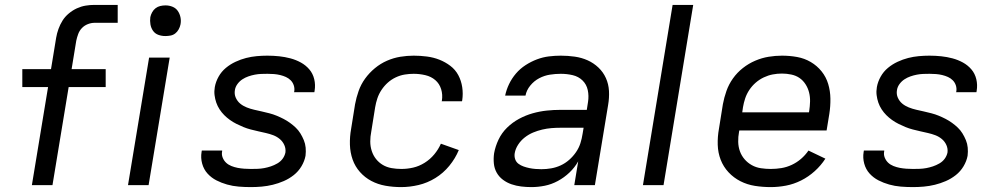

<svg xmlns="http://www.w3.org/2000/svg" viewBox="-20 -755 4090 783"><path d="M110 0 176 -400H71V-473H188L209 -601Q212 -619 218.5 -637Q225 -655 235 -671Q245 -687 260.5 -700Q276 -713 293.5 -721Q311 -729 329 -732Q347 -735 365 -735H460V-662H366Q352 -662 338 -656.5Q324 -651 314 -640.5Q304 -630 299 -616.5Q294 -603 291 -589L272 -473H411V-400H260L194 0Z M502 0 588 -520H672L586 0ZM654 -608Q639 -608 625.5 -613Q612 -618 604 -629.5Q596 -641 593.5 -655.5Q591 -670 593 -685Q595 -695 600.5 -705Q606 -715 614.5 -721.5Q623 -728 633.5 -730.5Q644 -733 655 -733Q670 -733 683.5 -727.5Q697 -722 705 -710.5Q713 -699 716 -684.5Q719 -670 716 -655Q714 -645 708.5 -635Q703 -625 694.5 -618.5Q686 -612 675.5 -610Q665 -608 654 -608Z M1003 8Q978 8 953.5 6Q929 4 906 -2.5Q883 -9 862.5 -19.5Q842 -30 826.5 -47Q811 -64 804.5 -87.5Q798 -111 802 -135L803 -141H886V-139Q883 -125 888 -112.5Q893 -100 902 -91.5Q911 -83 923.5 -78Q936 -73 949 -70.5Q962 -68 976 -67Q990 -66 1003 -66Q1017 -66 1030.5 -66.5Q1044 -67 1057.5 -69.5Q1071 -72 1084.5 -76.5Q1098 -81 1111 -88.5Q1124 -96 1132.5 -107.5Q1141 -119 1144 -133Q1146 -149 1139.5 -163.5Q1133 -178 1121 -188Q1109 -198 1094.5 -203.5Q1080 -209 1064.5 -212.5Q1049 -216 1033.5 -219.5Q1018 -223 1002.5 -227Q987 -231 972.5 -237Q958 -243 944 -250Q930 -257 917.5 -266Q905 -275 894.5 -285.5Q884 -296 875.5 -309Q867 -322 862 -336.5Q857 -351 855 -367Q853 -383 856 -400Q860 -422 871.5 -442.5Q883 -463 901 -478Q919 -493 940.5 -503Q962 -513 983.5 -518.5Q1005 -524 1027 -526Q1049 -528 1070 -528Q1095 -528 1118.5 -525.5Q1142 -523 1164.5 -517Q1187 -511 1207 -500Q1227 -489 1241.5 -472Q1256 -455 1261.5 -432Q1267 -409 1263 -385L1262 -379H1179L1180 -382Q1182 -395 1178 -407Q1174 -419 1165.5 -427.5Q1157 -436 1146 -441Q1135 -446 1122.5 -449Q1110 -452 1097 -453Q1084 -454 1071 -454Q1058 -454 1045 -453.5Q1032 -453 1019 -450.5Q1006 -448 993 -443.5Q980 -439 968.5 -431.5Q957 -424 948.5 -412.5Q940 -401 938 -388Q935 -371 941.5 -356.5Q948 -342 959.5 -332.5Q971 -323 986 -317Q1001 -311 1016.5 -307.5Q1032 -304 1047.5 -300.5Q1063 -297 1078.5 -293Q1094 -289 1108.5 -283Q1123 -277 1136.5 -270Q1150 -263 1162.5 -254Q1175 -245 1186 -234.5Q1197 -224 1205 -211Q1213 -198 1219 -183.5Q1225 -169 1226.5 -153Q1228 -137 1226 -120Q1222 -98 1209.5 -77Q1197 -56 1178 -41Q1159 -26 1137 -16.5Q1115 -7 1092.5 -1.5Q1070 4 1047.5 6Q1025 8 1003 8Z M1616 8Q1583 8 1552 2.5Q1521 -3 1494.5 -17Q1468 -31 1448 -53.5Q1428 -76 1418 -104.5Q1408 -133 1407 -165Q1406 -197 1412 -230L1428 -330Q1433 -357 1442.5 -384Q1452 -411 1469 -434.5Q1486 -458 1509 -477Q1532 -496 1558.5 -507.5Q1585 -519 1612.5 -523.5Q1640 -528 1667 -528Q1694 -528 1721 -524.5Q1748 -521 1772 -511.5Q1796 -502 1816.5 -486.5Q1837 -471 1849 -448.5Q1861 -426 1865 -399.5Q1869 -373 1865 -346L1864 -342H1781L1782 -344Q1786 -369 1779 -391.5Q1772 -414 1755 -428.5Q1738 -443 1714.5 -448.5Q1691 -454 1667 -454Q1649 -454 1630.5 -451Q1612 -448 1594 -439.5Q1576 -431 1561.5 -418Q1547 -405 1536 -388.5Q1525 -372 1519 -354Q1513 -336 1510 -318L1494 -218Q1490 -198 1490 -178Q1490 -158 1496 -139.5Q1502 -121 1513.5 -106.5Q1525 -92 1541 -82.5Q1557 -73 1576.5 -69.5Q1596 -66 1617 -66Q1641 -66 1665 -71.5Q1689 -77 1711.5 -91Q1734 -105 1751 -125.5Q1768 -146 1778 -169L1851 -143Q1837 -109 1812.5 -79Q1788 -49 1755.5 -29Q1723 -9 1687 -0.5Q1651 8 1616 8Z M2147 8Q2126 8 2105.5 5.5Q2085 3 2066 -3.5Q2047 -10 2031 -22Q2015 -34 2005.5 -51Q1996 -68 1994 -88.5Q1992 -109 1995 -130Q2000 -158 2013 -185.5Q2026 -213 2048 -234.5Q2070 -256 2097 -270.5Q2124 -285 2152.5 -293Q2181 -301 2209.5 -304Q2238 -307 2266 -307H2373L2378 -339Q2382 -364 2377 -387.5Q2372 -411 2355.5 -427Q2339 -443 2315.5 -448.5Q2292 -454 2267 -454Q2245 -454 2222.5 -450.5Q2200 -447 2179 -436Q2158 -425 2142.5 -406Q2127 -387 2123 -365H2040Q2045 -389 2056 -412Q2067 -435 2084 -455Q2101 -475 2123.5 -489.5Q2146 -504 2170 -513Q2194 -522 2218.5 -525Q2243 -528 2267 -528Q2296 -528 2324 -524Q2352 -520 2376.5 -509Q2401 -498 2420.5 -479.5Q2440 -461 2451 -436.5Q2462 -412 2463.5 -384Q2465 -356 2460 -327L2406 0H2322L2338 -97Q2324 -72 2302.5 -51.5Q2281 -31 2255 -17Q2229 -3 2201.5 2.5Q2174 8 2147 8ZM2188 -65Q2208 -65 2228 -68.5Q2248 -72 2266.5 -80.5Q2285 -89 2301 -103Q2317 -117 2329 -134.5Q2341 -152 2347 -171Q2353 -190 2356 -210L2360 -234H2265Q2247 -234 2228.5 -232.5Q2210 -231 2191 -226.5Q2172 -222 2154 -214.5Q2136 -207 2120 -194.5Q2104 -182 2093 -165Q2082 -148 2079 -130Q2077 -117 2081 -105.5Q2085 -94 2094.5 -87Q2104 -80 2115.5 -76Q2127 -72 2139 -69.5Q2151 -67 2163.5 -66Q2176 -65 2188 -65Z M2602 0 2723 -735H2807L2686 0Z M3123 8Q3090 8 3058.5 3Q3027 -2 2999.5 -16Q2972 -30 2951 -52.5Q2930 -75 2919 -103.5Q2908 -132 2907 -164.5Q2906 -197 2912 -230L2928 -330Q2933 -357 2942.5 -384Q2952 -411 2969 -435Q2986 -459 3009.5 -477.5Q3033 -496 3060 -507.5Q3087 -519 3114.5 -523.5Q3142 -528 3169 -528Q3201 -528 3231 -522.5Q3261 -517 3286.5 -502Q3312 -487 3330.5 -464Q3349 -441 3357.5 -412.5Q3366 -384 3366.5 -353Q3367 -322 3362 -290L3351 -223H2995L2994 -218Q2990 -197 2990.5 -176.5Q2991 -156 2997.5 -138Q3004 -120 3016.5 -105.5Q3029 -91 3046 -81.5Q3063 -72 3083 -69Q3103 -66 3123 -66Q3145 -66 3166.5 -69.5Q3188 -73 3208.5 -82.5Q3229 -92 3246.5 -107Q3264 -122 3277 -141L3346 -108Q3328 -80 3302.5 -57Q3277 -34 3247 -19Q3217 -4 3185.5 2Q3154 8 3123 8ZM3007 -297H3279L3280 -302Q3283 -322 3283.5 -341Q3284 -360 3279.5 -378Q3275 -396 3265 -411.5Q3255 -427 3240.5 -437Q3226 -447 3207 -451Q3188 -455 3169 -455Q3150 -455 3131.5 -451.5Q3113 -448 3095 -439.5Q3077 -431 3062 -418Q3047 -405 3036 -388.5Q3025 -372 3019 -354Q3013 -336 3010 -318Z M3703 8Q3678 8 3653.5 6Q3629 4 3606 -2.5Q3583 -9 3562.5 -19.5Q3542 -30 3526.5 -47Q3511 -64 3504.5 -87.5Q3498 -111 3502 -135L3503 -141H3586V-139Q3583 -125 3588 -112.5Q3593 -100 3602 -91.5Q3611 -83 3623.5 -78Q3636 -73 3649 -70.5Q3662 -68 3676 -67Q3690 -66 3703 -66Q3717 -66 3730.5 -66.5Q3744 -67 3757.5 -69.5Q3771 -72 3784.5 -76.5Q3798 -81 3811 -88.5Q3824 -96 3832.5 -107.5Q3841 -119 3844 -133Q3846 -149 3839.5 -163.5Q3833 -178 3821 -188Q3809 -198 3794.5 -203.5Q3780 -209 3764.5 -212.5Q3749 -216 3733.5 -219.5Q3718 -223 3702.5 -227Q3687 -231 3672.5 -237Q3658 -243 3644 -250Q3630 -257 3617.5 -266Q3605 -275 3594.5 -285.5Q3584 -296 3575.5 -309Q3567 -322 3562 -336.5Q3557 -351 3555 -367Q3553 -383 3556 -400Q3560 -422 3571.5 -442.5Q3583 -463 3601 -478Q3619 -493 3640.5 -503Q3662 -513 3683.5 -518.5Q3705 -524 3727 -526Q3749 -528 3770 -528Q3795 -528 3818.5 -525.5Q3842 -523 3864.5 -517Q3887 -511 3907 -500Q3927 -489 3941.5 -472Q3956 -455 3961.5 -432Q3967 -409 3963 -385L3962 -379H3879L3880 -382Q3882 -395 3878 -407Q3874 -419 3865.5 -427.5Q3857 -436 3846 -441Q3835 -446 3822.5 -449Q3810 -452 3797 -453Q3784 -454 3771 -454Q3758 -454 3745 -453.5Q3732 -453 3719 -450.5Q3706 -448 3693 -443.5Q3680 -439 3668.5 -431.5Q3657 -424 3648.5 -412.5Q3640 -401 3638 -388Q3635 -371 3641.5 -356.5Q3648 -342 3659.5 -332.5Q3671 -323 3686 -317Q3701 -311 3716.5 -307.5Q3732 -304 3747.5 -300.5Q3763 -297 3778.5 -293Q3794 -289 3808.5 -283Q3823 -277 3836.5 -270Q3850 -263 3862.5 -254Q3875 -245 3886 -234.5Q3897 -224 3905 -211Q3913 -198 3919 -183.5Q3925 -169 3926.5 -153Q3928 -137 3926 -120Q3922 -98 3909.5 -77Q3897 -56 3878 -41Q3859 -26 3837 -16.5Q3815 -7 3792.5 -1.5Q3770 4 3747.5 6Q3725 8 3703 8Z"/></svg>

Font: Iosevka Aile
Style: Italic
Weight: 400
Italic angle: -9°
Designer: Belleve Invis
Foundry: Belleve Invis
Version: Version 28.0.1; ttfautohint (v1.8.4)